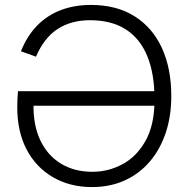

<svg xmlns="http://www.w3.org/2000/svg" viewBox="-20 -742 765 779"><path d="M349 -722Q453 -722 526 -676Q599 -630 637 -547Q675 -464 675 -352Q675 -270 652 -202Q629 -134 586.5 -85Q544 -36 485 -9.5Q426 17 353 17Q264 17 195 -23Q126 -63 88 -135.5Q50 -208 50 -307Q50 -325 51 -344Q52 -363 53 -372H625V-313H82L116 -322Q114 -236 143 -174Q172 -112 226.5 -78.5Q281 -45 355 -45Q420 -45 477.5 -76Q535 -107 571 -171.5Q607 -236 607 -338Q607 -443 577.5 -514.5Q548 -586 490 -623Q432 -660 345 -660Q269 -660 214 -624.5Q159 -589 126 -512L65 -534Q90 -597 131.5 -639Q173 -681 228 -701.5Q283 -722 349 -722Z"/></svg>

Font: TikTok Sans 24pt Light
Style: Regular
Weight: 300
Version: Version 4.000